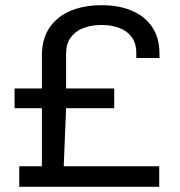

<svg xmlns="http://www.w3.org/2000/svg" viewBox="-20 -718 690 738"><path d="M54 0V-79H141V-302H36V-378H141V-503Q141 -569 170.5 -612Q200 -655 251.5 -676.5Q303 -698 371 -698Q436 -698 485.5 -677.5Q535 -657 564 -615.5Q593 -574 593 -511V-495H504V-513Q504 -551 486.5 -575Q469 -599 439 -610.5Q409 -622 371 -622Q331 -622 300 -610Q269 -598 251.5 -573.5Q234 -549 234 -512V-378H419V-302H234L225 -79H592V0Z"/></svg>

Font: Archivo SemiExpanded
Style: Regular
Weight: 400
Width: 6
Designer: Hector Gatti
Foundry: Omnibus-Type
Version: Version 2.001